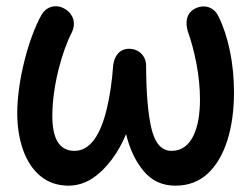

<svg xmlns="http://www.w3.org/2000/svg" viewBox="-20 -541 797 609"><path d="M189 -510.7C161.1 -529.8 127.4 -522 111.3 -493.2C71.8 -422.9 34.7 -287.1 34.7 -182.1C34.7 -139.2 41 -100.1 53.2 -65.4C78.1 4.4 127 47.9 196.8 47.9C224.1 47.9 249.5 40 272.9 24.9C319.3 -5.9 356.4 -58.6 379.9 -115.7C391.1 -69.3 409.2 -30.3 435.1 1C460.9 32.2 494.6 47.9 536.1 47.9C577.1 47.9 611.3 35.2 639.2 9.3C694.3 -42 722.2 -135.3 722.2 -248.5C722.2 -339.8 704.1 -426.3 672.9 -489.3C659.2 -517.1 631.3 -527.8 602.5 -515.6C571.3 -502 566.4 -471.7 576.2 -439.9C586.4 -412.1 595.2 -378.9 603 -339.8C610.4 -300.3 614.3 -262.2 614.3 -225.1C614.3 -138.2 589.8 -62.5 524.4 -62.5C492.7 -62.5 471.7 -85.9 460.4 -133.3C449.2 -180.2 443.8 -247.1 443.4 -333.5C443.4 -363.3 420.4 -386.2 389.6 -386.2C361.8 -386.7 342.3 -365.7 338.9 -333C335.4 -282.7 328.6 -236.8 318.8 -196.3C299.3 -114.3 266.6 -62.5 216.3 -62.5C165 -62.5 146 -106.4 146 -173.3C146 -270.5 178.2 -381.8 208 -438.5C221.2 -465.3 213.9 -494.6 189 -510.7Z"/></svg>

Font: Mikhak SemiBold
Style: Regular
Weight: 600
Designer: Amin Abedi
Version: Version 3.2